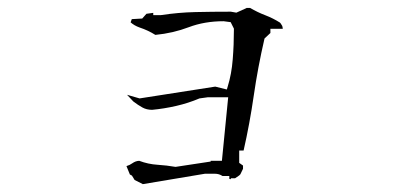

<svg xmlns="http://www.w3.org/2000/svg" viewBox="-20 -636 1040 493"><path d="M531.7 -189.9Q542.5 -189.9 551.3 -184.1H568.8V-176.8L572.8 -175.8V-178.2H583.5L594.2 -185.5L597.2 -188.5L604 -202.6V-210.9L594.2 -217.8V-249.5H605.5Q621.1 -317.9 631.6 -390.6Q642.1 -463.4 659.2 -537.1L674.3 -551.3V-562H706.1Q705.6 -567.4 704.6 -569.6Q703.6 -571.8 702.6 -572.8Q701.2 -575.7 698.7 -578.1Q680.7 -589.4 661.6 -596.7Q641.1 -604.5 622.1 -615.7H612.8V-615.2L586.9 -603.5L572.8 -606Q525.4 -606 481.7 -605Q438 -604 393.1 -597.2H373.5V-603L356 -600.6L345.2 -588.4L318.4 -586.9L315.4 -578.6Q324.7 -570.3 338.4 -565.4Q360.4 -558.1 378.9 -546.4Q424.3 -550.8 464.8 -566.2Q505.4 -581.5 553.7 -581.5H554.2L572.3 -579.1L580.6 -562.5V-560.5Q580.6 -521 577.6 -483.9Q574.7 -445.8 564.5 -413.1L562.5 -406.2L532.7 -413.6L338.4 -383.3L306.2 -392.6L322.3 -375.5Q334.5 -366.2 345.5 -360.1Q356.4 -354 370.6 -354Q401.4 -356.9 432.4 -364Q463.4 -371.1 492.2 -383.3L513.2 -386.2H565.9L549.8 -223.1H543H521V-221.2L430.7 -207.5Q408.2 -211.4 384.8 -212.9Q360.4 -214.4 337.4 -223.1Q328.1 -222.7 319.8 -216.8Q313 -211.9 304.7 -209.5L313.5 -188L318.8 -185.1L325.7 -173.8L346.2 -163.6V-163.1L506.3 -189.9Z"/></svg>

Font: Bakudai
Style: ExtraLight
Weight: 200
Version: Version 1.48